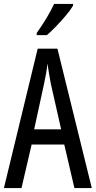

<svg xmlns="http://www.w3.org/2000/svg" viewBox="-20 -963 490 983"><path d="M361 0 309 -223H142L90 0H0L173 -714H274L450 0ZM240 -535Q235 -563 230.5 -589Q226 -615 223 -638Q218 -590 206 -536L155 -301H293ZM354 -934Q342 -913 318 -884.5Q294 -856 267.5 -828.5Q241 -801 220 -783H168V-794Q226 -876 257 -943H354Z"/></svg>

Font: Noto Sans Gurmukhi ExtraCondensed
Style: Regular
Weight: 400
Width: 2
Designer: Jelle Bosma - Monotype Design Team
Foundry: Monotype Imaging Inc.
Version: Version 2.004; ttfautohint (v1.8.4.7-5d5b)